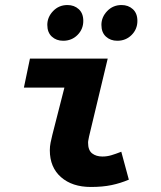

<svg xmlns="http://www.w3.org/2000/svg" viewBox="-20 -731 640 763"><path d="M341 12Q267 12 222.5 -27Q178 -66 178 -134Q178 -149 181 -164Q184 -179 188 -195L236 -383H75L99 -498H408L334 -189Q333 -182 331.5 -176Q330 -170 330 -164Q330 -134 346 -121.5Q362 -109 387 -109Q405 -109 422 -114Q439 -119 462 -128L492 -17Q459 -3 423.5 4.5Q388 12 341 12ZM231 -569Q204 -569 186 -585.5Q168 -602 168 -632Q168 -663 191 -687Q214 -711 248 -711Q275 -711 293 -694.5Q311 -678 311 -648Q311 -615 288 -592Q265 -569 231 -569ZM446 -569Q419 -569 401 -585.5Q383 -602 383 -632Q383 -663 406 -687Q429 -711 463 -711Q490 -711 508 -694.5Q526 -678 526 -648Q526 -615 503 -592Q480 -569 446 -569Z"/></svg>

Font: Source Code Pro ExtraLight ExtraBold
Style: Italic
Weight: 800
Italic angle: -11°
Monospace: yes
Version: Version 1.016;hotconv 1.0.116;makeotfexe 2.5.65601